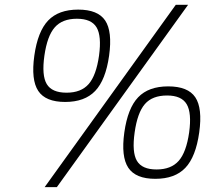

<svg xmlns="http://www.w3.org/2000/svg" viewBox="-20 -750 872 800"><path d="M305.7 -710Q387.7 -710 418.2 -664.6Q448.7 -619.1 434.6 -518.1Q420.4 -417 376.7 -371.1Q333 -325.2 251.5 -325.2Q169.9 -325.2 139.4 -371.1Q108.9 -417 123 -518.1Q137.2 -619.1 180.7 -664.6Q224.1 -710 305.7 -710ZM257.3 -363.8Q317.9 -363.8 349.4 -399.7Q380.9 -435.5 392.6 -518.1Q403.8 -600.1 382.3 -636Q360.8 -671.9 300.3 -671.9Q239.7 -671.9 208.3 -636.2Q176.8 -600.6 165 -518.1Q153.3 -435.5 174.8 -399.7Q196.3 -363.8 257.3 -363.8ZM216.8 29.8H166L712.4 -730H763.7ZM680.7 -390.1Q763.2 -390.1 793.7 -344.7Q824.2 -299.3 810.1 -198.2Q795.9 -96.7 752.4 -50.8Q709 -4.9 627 -4.9Q545.4 -4.9 514.6 -51Q483.9 -97.2 498 -198.2Q512.2 -299.3 555.7 -344.7Q599.1 -390.1 680.7 -390.1ZM768.1 -198.2Q779.3 -279.8 757.8 -315.9Q736.3 -352.1 676.3 -352.1Q614.7 -352.1 583.7 -316.4Q552.7 -280.8 541 -198.2Q529.3 -115.7 550.5 -79.8Q571.8 -43.9 632.3 -43.9Q692.9 -43.9 724.6 -79.8Q756.3 -115.7 768.1 -198.2Z"/></svg>

Font: Fivo Sans Light
Style: Regular
Weight: 300
Designer: Alexander Slobzheninov
Foundry: Alexander Slobzheninov
Version: 1.0